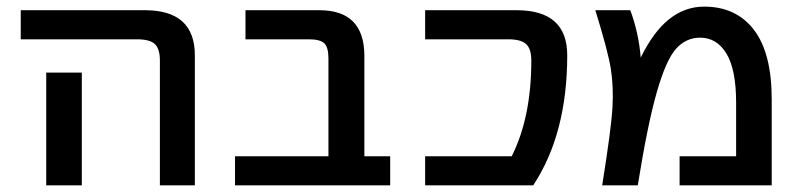

<svg xmlns="http://www.w3.org/2000/svg" viewBox="-20 -553 2391 574"><path d="M42 -435.5V-522.5H413.1Q562.5 -522.5 562.5 -387.7V1H458V-372.1Q458 -407.2 442.9 -421.4Q427.7 -435.5 389.6 -435.5ZM224.6 -335.9V-101.6V1H118.2V-101.6V-335.9Z M961.9 -377.9Q961.9 -412.1 949.2 -423.8Q936.5 -435.5 903.3 -435.5H713.9V-522.5H934.6Q1068.4 -522.5 1069.3 -387.7V-85.9H1146.5V1H682.6V-85.9H961.9Z M1524.4 -522.5Q1675.8 -522.5 1675.8 -387.7Q1675.8 -153.3 1574.2 1H1251V-85.9H1509.8Q1568.4 -202.1 1568.4 -372.1Q1568.4 -407.2 1552.7 -421.4Q1537.1 -435.5 1500 -435.5H1251V-522.5Z M1895.5 -380.9Q1933.6 -458 1978.5 -494.1Q2026.4 -533.2 2085 -533.2Q2180.7 -533.2 2233.9 -463.9Q2287.1 -394.5 2287.1 -255.9V1H2011.7V-85.9H2180.7V-246.1Q2180.7 -344.7 2151.9 -392.6Q2123 -440.4 2073.2 -440.4Q2031.2 -440.4 2001.5 -407.7Q1971.7 -375 1943.8 -278.3Q1916 -181.6 1886.7 1H1780.3Q1807.6 -169.9 1811 -231.9Q1814.5 -293.9 1806.2 -346.7Q1797.9 -399.4 1759.8 -522.5H1864.3Q1889.6 -454.1 1895.5 -380.9Z"/></svg>

Font: Gen Shin Gothic Medium
Style: Regular
Weight: 500
Designer: [Source Han Sans]
Ryoko NISHIZUKA  (kana & ideographs); Paul D. Hunt (Latin, Greek & Cyrillic); Wenlong ZHANG  (bopomofo
Version: Version 1.002.20150607